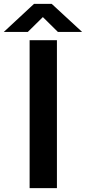

<svg xmlns="http://www.w3.org/2000/svg" viewBox="-97 -979 447 999"><path d="M199.2 0H57.1V-770H199.2ZM80.1 -959H171.9L330.1 -813H204.1L126 -890.1L47.9 -813H-77.1Z"/></svg>

Font: Junction Bold
Style: Bold
Weight: 700
Designer: Caroline Hadilaksono
Foundry: Caroline Hadilaksono
Version: Version 001.001